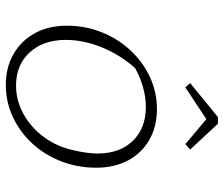

<svg xmlns="http://www.w3.org/2000/svg" viewBox="-76 -704 787 676"><g transform="rotate(90 318.0 -366.5)"><path d="M279 7Q218 7 171 -20Q124 -47 97.5 -95Q71 -143 71 -208Q71 -273 94 -330.5Q117 -388 157.5 -431.5Q198 -475 251 -500Q304 -525 365 -525Q426 -525 472.5 -498.5Q519 -472 545 -424Q571 -376 571 -311Q571 -246 548.5 -188Q526 -130 486 -86.5Q446 -43 393 -18Q340 7 279 7ZM282 -29Q348 -29 405.5 -70Q463 -111 494 -181Q506 -211 513.5 -249.5Q521 -288 521 -316Q521 -394 476.5 -440Q432 -486 357 -486Q323 -486 287.5 -476Q252 -466 220 -448Q173 -395 147 -330.5Q121 -266 121 -204Q121 -125 165 -77Q209 -29 282 -29ZM416 -740 507 -642 488 -625 400 -699 288 -625 273 -642 393 -740Z"/></g></svg>

Font: Piazzolla SC ExtraLight
Style: Italic
Weight: 200
Italic angle: -11.3°
Designer: Juan Pablo del Peral
Foundry: Huerta Tipografica
Version: Version 1.330